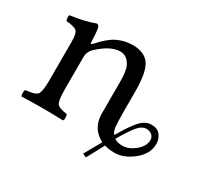

<svg xmlns="http://www.w3.org/2000/svg" viewBox="-117 -597 889 845"><g transform="rotate(30 327.0 -174.5)"><path d="M369.1 -273.9Q369.1 -327.1 356.9 -351.1Q337.9 -387.2 304.2 -387.2Q253.4 -387.2 191.9 -328.1Q174.8 -309.1 174.8 -286.1V-122.1Q174.8 -63 185.3 -49.1Q195.8 -35.2 235.8 -30.8Q239.7 -25.9 240 -13.9Q240.2 -2 235.8 2Q175.8 0 136.2 0Q86.4 0 25.9 2Q22 -2 22 -13.9Q22 -25.9 25.9 -30.8Q72.8 -34.7 84.5 -48.3Q96.2 -62 96.2 -122.1V-316.9Q96.2 -358.9 84.7 -369.9Q73.2 -380.9 30.8 -384.8Q24.9 -401.9 28.8 -413.1Q103 -422.9 151.9 -441.9Q159.7 -441.9 164.1 -434.1Q169.9 -421.9 171.9 -357.9Q171.9 -344.7 184.1 -357.9Q225.1 -404.8 261 -421.9Q296.9 -439 337.9 -439Q395 -439 420.9 -404.8Q447.8 -368.7 448.2 -271V-170.9Q448.2 -112.8 450.7 -89.8Q453.1 -66.9 463.9 -55.2Q480 -83 490 -98.4Q500 -113.8 516.6 -135.5Q533.2 -157.2 549.6 -167Q565.9 -176.8 584 -176.8Q614.7 -176.8 629.4 -157.5Q644 -138.2 644 -113.8Q644 -63 597.4 -25.4Q550.8 12.2 502.9 12.2Q473.1 12.2 452.1 4.9L404.8 92.8L386.2 84L434.1 -1Q369.1 -35.2 369.1 -109.9ZM476.1 -43Q493.2 -31.7 519 -32.2Q549.8 -32.2 581.3 -58.1Q612.8 -84 612.8 -115.2Q612.8 -131.3 601.3 -140.6Q589.8 -149.9 573.2 -149.9Q552.2 -149.9 532.2 -127.4Q512.2 -105 476.1 -43Z"/></g></svg>

Font: Linux Libertine O
Style: Regular
Weight: 400
Designer: Philipp H. Poll
Foundry: Philipp H. Poll
Version: Version 5.3.0